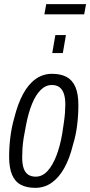

<svg xmlns="http://www.w3.org/2000/svg" viewBox="-20 -894 435 926"><path d="M150 12Q109 12 80.5 -3Q52 -18 38 -51.5Q24 -85 24 -138Q24 -185 30 -233Q36 -281 49 -326Q66 -394 91.5 -441Q117 -488 152 -513Q187 -538 231 -538Q273 -538 301 -523Q329 -508 343.5 -475Q358 -442 358 -386Q358 -339 352 -290Q346 -241 332 -196Q316 -130 290 -83.5Q264 -37 229 -12.5Q194 12 150 12ZM152 -42Q184 -42 209 -69Q234 -96 252 -143Q270 -190 280 -249Q285 -281 288.5 -306Q292 -331 293.5 -351.5Q295 -372 295 -390Q295 -423 287.5 -443.5Q280 -464 266 -474Q252 -484 230 -484Q200 -484 176 -460Q152 -436 134.5 -393Q117 -350 106 -293Q99 -259 94.5 -231Q90 -203 88.5 -179.5Q87 -156 87 -136Q87 -103 94 -82.5Q101 -62 115.5 -52Q130 -42 152 -42ZM232 -638 247 -725H298L283 -638ZM194 -825 203 -874H395L386 -825Z"/></svg>

Font: Archivo ExtraCondensed Light
Style: Italic
Weight: 300
Width: 2
Italic angle: -10°
Designer: Hector Gatti
Foundry: Omnibus-Type
Version: Version 2.001